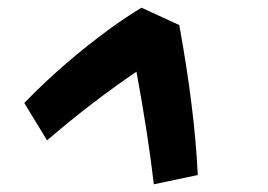

<svg xmlns="http://www.w3.org/2000/svg" viewBox="-20 -569 694 498"><path d="M334 -383Q220 -306 102 -205L43 -302Q147 -409 270 -498Q309 -526 347 -549L445 -504Q485 -284 493 -115L379 -91Q364 -220 334 -383Z"/></svg>

Font: Vampiro One
Style: Regular
Weight: 400
Designer: Riccardo De Franceschi
Foundry: Sorkin Type Co.
Version: Version 1.002